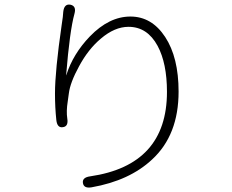

<svg xmlns="http://www.w3.org/2000/svg" viewBox="-20 -801 1040 859"><path d="M390 37Q355 43 351 18Q347 -7 383 -12Q727 -62 727 -390Q727 -518 685 -596Q639 -681 555 -681Q493 -681 431 -628Q375 -581 334 -505Q294 -432 288 -383Q286 -365 283 -347Q276 -303 281 -271Q287 -235 261 -232Q236 -228 232 -264Q226 -320 226 -382Q226 -483 256 -690Q259 -707 261 -725L263 -748Q267 -785 295 -780Q323 -774 313 -739Q292 -663 276 -466Q276 -461 277 -466Q307 -560 382 -638Q468 -727 563.5 -727Q659 -727 719 -635.5Q779 -544 779 -391Q779 -197 661 -88Q560 7 390 37Z"/></svg>

Font: Resource Han Rounded KR Light
Style: Regular
Weight: 300
Designer: Cyano Hao (round all glyphs); Ryoko NISHIZUKA 西塚涼子 (kana, bopomofo & ideographs); Paul D. Hunt (Latin, Greek & Cyrillic)
Foundry: Cyano Hao
Version: 0.990